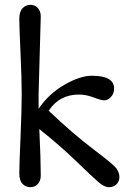

<svg xmlns="http://www.w3.org/2000/svg" viewBox="-20 -770 535 796"><path d="M149 -702 140 -380V-319Q182 -381 247 -418.5Q312 -456 361 -456Q453 -456 453 -403Q453 -381 439.5 -367.5Q426 -354 412.5 -354Q399 -354 368 -366Q337 -378 307 -378Q226 -378 182 -311Q281 -216 374 -146Q451 -88 463 -71Q475 -54 475 -36Q475 -18 463 -6Q451 6 431.5 6Q412 6 387.5 -15.5Q363 -37 295 -102.5Q227 -168 143 -235Q149 -109 149 -42Q149 -21 137 -7.5Q125 6 106 6Q87 6 73.5 -7.5Q60 -21 60 -52Q60 -83 65 -199.5Q70 -316 70 -380Q70 -444 65 -552Q60 -660 60 -691Q60 -722 73.5 -736Q87 -750 106 -750Q125 -750 137 -736.5Q149 -723 149 -702Z"/></svg>

Font: Macondo Swash Caps
Style: Regular
Weight: 400
Designer: John Vargas Beltran
Foundry: John Vargas Beltran
Version: Version 2.001